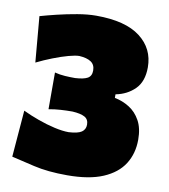

<svg xmlns="http://www.w3.org/2000/svg" viewBox="-91 -904 880 1001"><g transform="rotate(10 348.5 -404.0)"><path d="M331.5 19Q228.5 19 154.5 1.5Q80.6 -16.1 33.7 -26.9L53.7 -273.9Q92.3 -255.4 137.2 -239.3Q182.1 -223.1 225.1 -213.4Q268.1 -203.6 300.8 -203.6Q349.1 -206.1 368.9 -219.7Q388.7 -233.4 388.7 -258.8Q388.7 -287.1 366.9 -298.8Q345.2 -310.5 301.8 -313Q270 -313 239.3 -311Q208.5 -309.1 176.8 -303.2V-497.6Q204.1 -490.7 231 -489Q257.8 -487.3 284.7 -487.3Q329.6 -489.7 350.3 -501.2Q371.1 -512.7 371.1 -542Q371.1 -572.8 349.4 -587.4Q327.6 -602.1 287.1 -604.5Q267.1 -604.5 230.5 -594.5Q193.8 -584.5 150.6 -567.6Q107.4 -550.8 66.9 -530.8L45.9 -772.9Q81.5 -783.2 132.8 -795.7Q184.1 -808.1 238.5 -817.4Q293 -826.7 337.4 -826.7Q492.7 -826.7 570.8 -766.8Q648.9 -707 648.9 -607.9Q648.9 -532.7 608.4 -492.4Q567.9 -452.1 507.3 -440.4V-421.4Q548.8 -413.6 584.7 -391.1Q620.6 -368.7 642.8 -328.6Q665 -288.6 665 -228Q665 -154.8 629.9 -99.1Q594.7 -43.5 521.2 -12.2Q447.8 19 331.5 19Z"/></g></svg>

Font: Pinar Black
Style: Regular
Weight: 900
Designer: Amin Abedi
Version: Version 3.000